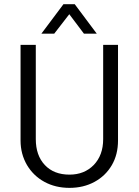

<svg xmlns="http://www.w3.org/2000/svg" viewBox="-20 -909 675 935"><path d="M196.3 -23.4Q142.6 -52.7 111.3 -105.5Q80.1 -159.2 80.1 -224.6V-690.4H154.3V-231.4Q154.3 -152.3 198.2 -105.5Q242.2 -58.6 318.4 -58.6Q390.6 -58.6 436.5 -105.5Q482.4 -153.3 482.4 -231.4V-690.4H554.7V-224.6Q554.7 -156.2 524.4 -104.5Q494.1 -52.7 440.4 -23.4Q386.7 5.9 318.4 5.9Q250 5.9 196.3 -23.4ZM289.1 -888.7H343.8L451.2 -745.1H388.7L317.4 -839.8L244.1 -745.1H181.6Z"/></svg>

Font: Altinn-DIN
Style: Regular
Weight: 400
Designer: Charles Nix
Foundry: Altinn
Version: Version 2.00